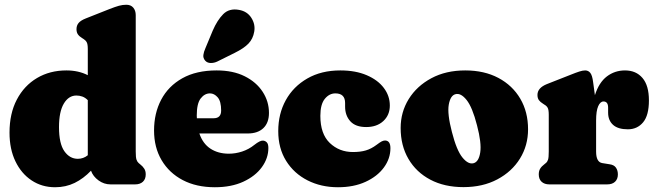

<svg xmlns="http://www.w3.org/2000/svg" viewBox="-20 -775 2754 807"><path d="M20 -217.5Q20 -298 50.8 -356.5Q81.5 -415 135.5 -447Q189.5 -479 259 -479Q310 -479 349 -459V-569Q349 -590 344.2 -598Q339.5 -606 330.5 -611.5L325 -615Q313.5 -622 307.5 -630.5Q301.5 -639 301.5 -652.5Q301.5 -667.5 310.2 -678.2Q319 -689 340.5 -697.5L439 -736.5Q464.5 -746.5 480 -750.8Q495.5 -755 511 -755Q530 -755 540.2 -742.8Q550.5 -730.5 550.5 -711.5V-138Q550.5 -113 553.8 -103.8Q557 -94.5 563 -89.5L569 -84.5Q580 -76 586.2 -66.2Q592.5 -56.5 592.5 -42Q592.5 -22 580.5 -11Q568.5 0 548 0H444.5Q417 0 394 -16.8Q371 -33.5 362.5 -57.5Q331 -24.5 293.8 -6.2Q256.5 12 211.5 12Q156 12 112.8 -16.8Q69.5 -45.5 44.8 -97Q20 -148.5 20 -217.5ZM228 -240.5Q228 -171.5 250.5 -139.5Q273 -107.5 307 -107.5Q330.5 -107.5 349 -122.5V-354Q338 -365 326 -369.2Q314 -373.5 301 -373.5Q268.5 -373.5 248.2 -339.5Q228 -305.5 228 -240.5Z M1110.5 -300.5Q1110.5 -259 1087 -236.5Q1063.5 -214 1021.5 -214H818Q832.5 -171 864.8 -150Q897 -129 942 -129Q970 -129 998 -138.2Q1026 -147.5 1049 -166Q1073 -185 1085.5 -184Q1094.5 -183.5 1101.2 -176.8Q1108 -170 1108 -153Q1108 -110 1080.5 -72.2Q1053 -34.5 1002.5 -11.2Q952 12 883 12Q805.5 12 748.2 -18Q691 -48 659.2 -101.8Q627.5 -155.5 627.5 -226.5Q627.5 -299 657.5 -356Q687.5 -413 746.2 -446Q805 -479 890.5 -479Q959.5 -479 1008.5 -454.5Q1057.5 -430 1084 -389.2Q1110.5 -348.5 1110.5 -300.5ZM807 -289Q807 -283.5 807.5 -278H878Q909.5 -278 909.5 -310.5Q909.5 -349 895 -365.8Q880.5 -382.5 862.5 -382.5Q840 -382.5 823.5 -361.2Q807 -340 807 -289ZM874 -646Q893 -690 918.2 -715.5Q943.5 -741 984.5 -733.5Q1019 -727.5 1036.5 -700Q1054 -672.5 1048.5 -641.5Q1043.5 -612 1024.5 -592Q1005.5 -572 966 -552.5L893.5 -516.5Q880 -510 865.5 -510.2Q851 -510.5 842.5 -520Q833 -531 834.8 -544Q836.5 -557 843 -571.5Z M1618.5 -331.5Q1618.5 -291.5 1591.2 -266.2Q1564 -241 1519 -241Q1474.5 -241 1452.5 -265.2Q1430.5 -289.5 1430.5 -327V-342Q1430.5 -382.5 1389.5 -382.5Q1364 -382.5 1345.2 -359.5Q1326.5 -336.5 1326.5 -288Q1326.5 -212 1366.2 -174Q1406 -136 1463.5 -136Q1495 -136 1517.8 -142.8Q1540.5 -149.5 1562.5 -166Q1577 -177 1584.5 -180.8Q1592 -184.5 1599 -184.5Q1621 -183.5 1621 -152Q1621 -108.5 1593.5 -71Q1566 -33.5 1516.5 -10.8Q1467 12 1400.5 12Q1329.5 12 1272.5 -17Q1215.5 -46 1182.5 -99Q1149.5 -152 1149.5 -224Q1149.5 -296.5 1181.2 -354Q1213 -411.5 1271.8 -445.2Q1330.5 -479 1410.5 -479Q1474.5 -479 1521.2 -459Q1568 -439 1593.2 -405.5Q1618.5 -372 1618.5 -331.5Z M1935.5 -479Q2015.5 -479 2074.8 -447.5Q2134 -416 2166.8 -360.2Q2199.5 -304.5 2199.5 -231.5Q2199.5 -163.5 2165.5 -108.5Q2131.5 -53.5 2070.2 -21Q2009 11.5 1928 11.5Q1848 11.5 1788.8 -19.8Q1729.5 -51 1696.8 -107Q1664 -163 1664 -237Q1664 -304 1698 -358.8Q1732 -413.5 1793 -446.2Q1854 -479 1935.5 -479ZM1970.5 -89Q1992.5 -95 1998.5 -134.5Q2004.5 -174 1985 -248Q1965.5 -324.5 1941 -355Q1916.5 -385.5 1894 -379Q1873 -373.5 1866.2 -335Q1859.5 -296.5 1879.5 -220Q1899 -143.5 1923.5 -113.2Q1948 -83 1970.5 -89Z M2473 -429.5 2480.5 -375Q2497.5 -428.5 2530.8 -453.8Q2564 -479 2607 -479Q2653.5 -479 2680.5 -447.2Q2707.5 -415.5 2707.5 -353Q2707.5 -290 2683 -260.8Q2658.5 -231.5 2619 -231.5Q2577.5 -231.5 2556.8 -250.2Q2536 -269 2536 -301.5V-322.5Q2536 -348.5 2516.5 -348.5Q2503 -348.5 2494.2 -328.5Q2485.5 -308.5 2485.5 -268.5V-138Q2485.5 -93.5 2511.5 -89.5L2542.5 -84.5Q2561 -82 2569 -70.2Q2577 -58.5 2577 -42Q2577 -22.5 2565.2 -11.2Q2553.5 0 2532 0H2289Q2268.5 0 2256.5 -11Q2244.5 -22 2244.5 -42Q2244.5 -56.5 2250.5 -66.2Q2256.5 -76 2268 -84.5L2274 -89.5Q2280.5 -94.5 2283.5 -103.8Q2286.5 -113 2286.5 -138V-292.5Q2286.5 -313.5 2282 -321.8Q2277.5 -330 2268.5 -335L2262.5 -339Q2251 -346 2245 -354.2Q2239 -362.5 2239 -376Q2239 -405.5 2278.5 -421.5L2379 -461Q2400 -469.5 2414.5 -474.2Q2429 -479 2439.5 -479Q2453 -479 2461.2 -468.5Q2469.5 -458 2473 -429.5Z"/></svg>

Font: Fraunces 72pt SuperSoft Black
Style: Regular
Weight: 900
Version: Version 1.000;[0bf87f6ff]